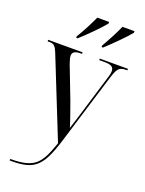

<svg xmlns="http://www.w3.org/2000/svg" viewBox="-182 -851 886 1174"><g transform="rotate(20 261.5 -264.0)"><path d="M161 -616V-606H170C217 -648 290 -721 317 -756V-766H240C220 -721 189 -662 161 -616ZM326 -616V-606H335C381 -648 455 -721 482 -756V-766H404C384 -721 353 -662 326 -616ZM35 228V238H46C196 238 241 196 297 14L439 -449C459 -513 471 -526 516 -526H523V-536H340V-526H376C419 -526 435 -514 435 -488C435 -478 432 -461 424 -438L355 -210C343 -171 328 -121 313 -75C296 -131 280 -172 259 -232L179 -440C171 -462 166 -480 166 -492C166 -517 185 -526 224 -526H228V-536H4V-526H18C45 -526 56 -516 74 -470L277 38C227 182 196 228 35 228Z"/></g></svg>

Font: Noto Serif Display SemiCondensed
Style: Regular
Weight: 400
Width: 4
Designer: Monotype Design Team
Foundry: Monotype Imaging Inc.
Version: Version 2.009